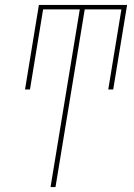

<svg xmlns="http://www.w3.org/2000/svg" viewBox="-20 -755 540 775"><path d="M184 0 302 -717H154L101 -394H81L137 -735H493L437 -394H417L470 -717H322L204 0Z"/></svg>

Font: Iosevka Term Curly Th Obl
Style: Regular
Weight: 100
Italic angle: -9°
Designer: Belleve Invis
Foundry: Belleve Invis
Version: Version 32.3.0